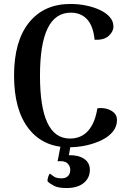

<svg xmlns="http://www.w3.org/2000/svg" viewBox="-20 -730 651 970"><path d="M571 -123Q571 -91 550.5 -65.5Q530 -40 494.5 -22.5Q459 -5 416 4.5Q373 14 328 14Q198 14 124.5 -80.5Q51 -175 51 -348Q51 -522 126.5 -616Q202 -710 336 -710Q377 -710 415.5 -702Q454 -694 485 -679.5Q516 -665 534.5 -644Q553 -623 553 -596Q553 -570 529 -548.5Q505 -527 458 -529Q451 -599 420 -632.5Q389 -666 338 -666Q259 -666 220.5 -586.5Q182 -507 182 -348Q182 -189 219.5 -109.5Q257 -30 334 -30Q370 -30 398 -46.5Q426 -63 445 -97.5Q464 -132 472 -183Q496 -186 518 -180.5Q540 -175 555.5 -161Q571 -147 571 -123ZM340 -14 328 54Q376 53 405 72.5Q434 92 434 128Q434 169 403 194.5Q372 220 316 220Q274 220 252.5 208.5Q231 197 220 186Q219 177 223.5 163.5Q228 150 232 147Q238 151 251 161Q264 171 291 171Q312 171 323.5 159.5Q335 148 335 128Q335 109 320.5 95Q306 81 271 85L290 -14Z"/></svg>

Font: Arima SemiBold
Style: Regular
Weight: 600
Designer: Joana Correia and Natanael Gama
Foundry: NDISCOVER
Version: Version 1.101;gftools[0.9.23]